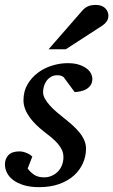

<svg xmlns="http://www.w3.org/2000/svg" viewBox="-28 -752 462 784"><path d="M349.1 -431.2Q349.1 -413.6 341.3 -403.1Q333.5 -392.6 322.3 -386.7Q311 -380.9 298.6 -378.7Q286.1 -376.5 276.9 -376L231.9 -437Q229 -439.5 222.7 -442.1Q216.3 -444.8 207 -444.8Q190.4 -444.8 179.2 -437.7Q168 -430.7 160.9 -420.2Q153.8 -409.7 150.9 -397.7Q147.9 -385.7 147.9 -376Q147.9 -362.3 155.8 -348.4Q163.6 -334.5 176.3 -320.6Q189 -306.6 204.8 -293.2Q220.7 -279.8 236.8 -267.1Q253.4 -253.9 268.8 -240Q284.2 -226.1 296.4 -211.2Q308.6 -196.3 315.9 -179.7Q323.2 -163.1 323.2 -145Q323.2 -114.3 310.8 -85.9Q298.3 -57.6 274.2 -35.6Q250 -13.7 214.1 -0.7Q178.2 12.2 131.8 12.2Q95.7 12.2 69.3 4.2Q43 -3.9 25.9 -16.8Q8.8 -29.8 0.5 -46.4Q-7.8 -63 -7.8 -80.1Q-7.8 -104 6.6 -118.9Q21 -133.8 51.8 -133.8Q61 -133.8 69.3 -131.3Q77.6 -128.9 84.5 -125.7Q91.3 -122.6 96.4 -118.9Q101.6 -115.2 104 -112.8L85 -64Q95.7 -48.8 111.6 -38.3Q127.4 -27.8 152.8 -27.8Q168 -27.8 182.1 -33.7Q196.3 -39.6 207.3 -50.3Q218.3 -61 224.6 -76.4Q231 -91.8 231 -110.8Q231 -126 224.9 -139.4Q218.8 -152.8 207.8 -165.5Q196.8 -178.2 181.9 -190.7Q167 -203.1 148.9 -216.8Q133.3 -229 118.9 -243.2Q104.5 -257.3 93 -273.2Q81.5 -289.1 74.7 -306.6Q67.9 -324.2 67.9 -342.8Q67.9 -379.4 84.5 -407.7Q101.1 -436 127.2 -455.3Q153.3 -474.6 185.3 -484.4Q217.3 -494.1 248 -494.1Q276.4 -494.1 295.7 -487.5Q314.9 -481 326.9 -471.4Q338.9 -461.9 344 -450.9Q349.1 -439.9 349.1 -431.2ZM414.6 -689Q414.6 -674.8 408.2 -665.3Q401.9 -655.8 390.6 -647.9L240.7 -550.8H170.4L306.6 -707Q311.5 -712.9 316.9 -717.3Q322.3 -721.7 328.9 -725.1Q335.4 -728.5 344 -730.2Q352.5 -731.9 363.8 -731.9Q377 -731.9 386.5 -728Q396 -724.1 402.1 -718Q408.2 -711.9 411.4 -704.1Q414.6 -696.3 414.6 -689Z"/></svg>

Font: Charis SIL Afr
Style: Italic
Weight: 400
Italic angle: -11°
Foundry: SIL International
Version: Version 5.000